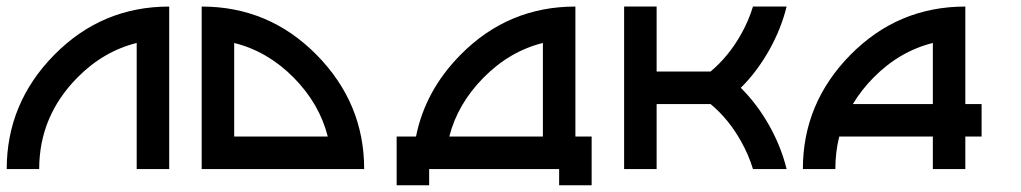

<svg xmlns="http://www.w3.org/2000/svg" viewBox="-69 -508 3067 577"><path d="M341.8 -378.9Q241.7 -354 163.6 -274.9Q48.8 -158.7 48.8 0H-48.8Q-48.8 -198.2 94.2 -343.3Q237.3 -488.3 439.5 -488.3V0H341.8Z M634.8 -97.7H916Q891.1 -196.3 813.5 -274.9Q734.9 -354 634.8 -378.9ZM537.1 0V-488.3Q739.3 -488.3 882.3 -343.3Q1025.4 -198.2 1025.4 0Z M1562.5 -378.9Q1462.4 -354 1384.3 -274.9Q1306.2 -195.8 1281.2 -97.7H1562.5ZM1181.2 -97.7Q1208.5 -235.4 1314.9 -343.3Q1458 -488.3 1660.2 -488.3V-97.7H1709V48.8H1611.3V0H1220.7V48.8H1123V-97.7Z M1904.3 -195.3V0H1806.6V-488.3H1904.3V-293H2066.4Q2120.6 -338.4 2158.2 -405.3Q2181.2 -446.3 2193.8 -488.3H2294.9Q2278.8 -422.4 2243.2 -358.4Q2205.1 -291 2157.2 -244.1Q2206.1 -195.8 2243.2 -129.9Q2278.8 -65.9 2294.9 0H2193.8Q2181.2 -42 2158.2 -83Q2120.6 -150.4 2066.4 -195.3Z M2734.4 -378.9Q2634.3 -354 2556.2 -274.9Q2519 -237.3 2494.1 -195.3H2734.4ZM2453.1 -97.7Q2441.4 -51.3 2441.4 0H2343.8Q2343.8 -198.2 2486.8 -343.3Q2629.9 -488.3 2832 -488.3V-195.3H2880.9V-97.7H2832V0H2734.4V-97.7Z"/></svg>

Font: Arounder
Style: Regular
Weight: 400
Designer: Maxim Raikov
Foundry: Maxim Raikov
Version: Version 1.00 March 23, 2021, initial release